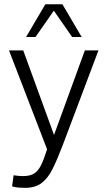

<svg xmlns="http://www.w3.org/2000/svg" viewBox="-20 -740 515 916"><path d="M99.1 156.2Q83 156.2 68.6 155Q54.2 153.8 37.6 149.4L44.9 96.2Q57.6 98.1 68.4 99.1Q79.1 100.1 88.9 100.1Q117.2 100.1 135.7 91.6Q154.3 83 168 61.8Q181.6 40.5 194.3 2.4L204.6 -27.8L22.9 -499.5H90.8L237.8 -96.2L384.8 -499.5H449.7L279.8 -48.8Q253.9 19.5 231.2 65.2Q208.5 110.8 178.2 133.5Q147.9 156.2 99.1 156.2ZM104.5 -563.5 196.3 -719.7H277.8L369.6 -563.5H324.2L236.8 -689L149.4 -563.5Z"/></svg>

Font: Pontano Sans Light
Style: Regular
Weight: 300
Designer: Vernon Adams
Foundry: Vernon Adams
Version: Version 2.001